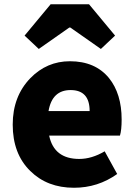

<svg xmlns="http://www.w3.org/2000/svg" viewBox="-20 -872 636 906"><path d="M123 -65Q40 -146 40 -284Q40 -417 123 -503Q201 -583 310 -583Q429 -583 494 -504Q554 -430 554 -308Q554 -258 546 -232H212Q235 -122 354 -122Q413 -122 474 -158L533 -51Q442 14 329 14Q203 14 123 -65ZM403 -348Q403 -447 313 -447Q226 -447 209 -348ZM219 -852H400L523 -704L456 -641L312 -742H307L163 -641L96 -704Z"/></svg>

Font: Source Han Sans CN Heavy
Style: Bold
Weight: 900
Designer: Ryoko NISHIZUKA (kana & ideographs); Paul D. Hunt (Latin, Greek & Cyrillic); Wenlong ZHANG (bopomofo); Sandoll Communica
Foundry: Adobe Systems Incorporated
Version: Version 1.000;PS 1;hotconv 1.0.78;makeotf.lib2.5.61930